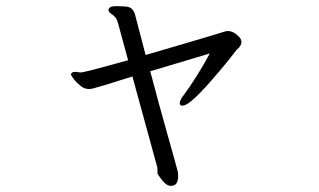

<svg xmlns="http://www.w3.org/2000/svg" viewBox="-20 -541 1040 625"><path d="M411 -292Q348 -272 319.5 -263.5Q291 -255 282.5 -253Q274 -251 270 -251Q255 -251 241.5 -262Q228 -273 219.5 -284.5Q211 -296 211 -299Q211 -301 213 -303Q216 -307 225 -307Q230 -307 235 -306Q240 -305 243 -305Q247 -305 271.5 -311Q296 -317 330 -326.5Q364 -336 397 -345L366 -459Q365 -464 362 -472Q359 -480 357 -483Q350 -491 341.5 -496.5Q333 -502 333 -509Q333 -512 337.5 -516.5Q342 -521 361 -521Q367 -521 373.5 -520.5Q380 -520 387 -520Q405 -519 412 -509Q419 -499 421 -488L454 -362Q508 -378 560 -393Q612 -408 653 -420.5Q694 -433 714 -439Q716 -440 721 -440Q735 -440 747 -431Q759 -422 763 -415Q766 -409 766 -404Q766 -398 763 -393.5Q760 -389 758 -386Q755 -383 752.5 -381Q750 -379 748 -376Q746 -373 731 -354Q716 -335 694 -309Q672 -283 648.5 -257Q625 -231 605 -214Q585 -197 574 -197Q565 -197 565 -205Q565 -215 580 -234Q597 -257 619.5 -292.5Q642 -328 663 -367L469 -309Q483 -256 498 -201Q513 -146 526.5 -98.5Q540 -51 548.5 -20Q557 11 558 15Q559 19 559.5 23Q560 27 560 32Q560 41 557.5 49Q555 57 549 61Q543 64 537 64Q526 64 517 55.5Q508 47 502 38Q496 29 494 27Q492 23 492.5 13.5Q493 4 491 0Z"/></svg>

Font: Moon Stars Kai HW
Style: Regular
Weight: 400
Designer: GuiWonder
Version: Version 1.101